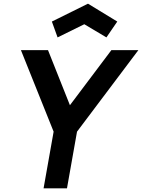

<svg xmlns="http://www.w3.org/2000/svg" viewBox="-20 -1022 771 1042"><path d="M437.5 -890.5 292.5 -819 261.5 -905 457.5 -1002 616.5 -905 557.5 -819ZM731 -750 398 -307.5 343.5 0H216.5L271 -307.5L93.5 -750H240.5L359.5 -451L584.5 -750Z"/></svg>

Font: Russisch Sans
Style: Bold Italic
Weight: 700
Italic angle: -10°
Designer: Michael Sharanda (font) & Cristiano Sobral (main changes)
Foundry: Michael Sharanda
Version: Version 2.00;September 8, 2020;FontCreator 13.0.0.2681 64-bi